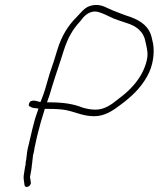

<svg xmlns="http://www.w3.org/2000/svg" viewBox="-20 -705 628 760"><path d="M95 -295C93 -289 93 -284 100 -283H101V-282C107 -278 114 -277 127 -276H132L131 -271C127 -259 123 -247 119 -236L109 -198L93 -130C90 -119 88 -109 87 -101V-100C85 -90 85 -76 82 -65C82 -60 81 -54 81 -50L80 -49C78 -40 76 -21 74 -11C73 -5 73 2 75 13L77 27C79 43 104 33 102 17L100 3C98 -3 99 -7 100 -11C102 -20 106 -44 106 -51V-52C107 -57 108 -62 108 -66V-67L110 -83C110 -89 112 -95 114 -103C116 -111 116 -119 119 -130L126 -162C128 -172 132 -185 135 -197C141 -222 149 -246 156 -269L157 -274H168C195 -274 223 -273 242 -269C281 -261 309 -245 353 -245C394 -245 426 -266 461 -293C501 -323 537 -357 562 -402C587 -445 592 -497 586 -532L581 -554C572 -598 540 -622 496 -638C470 -646 450 -655 426 -664C402 -673 385 -688 353 -685C326 -682 313 -670 296 -651L281 -635C249 -603 224 -563 207 -508C198 -476 188 -447 177 -415L163 -367C157 -345 149 -322 140 -301C126 -304 102 -315 95 -295ZM177 -415V-414ZM166 -300C168 -306 170 -310 172 -318L173 -319C178 -334 182 -349 187 -365C201 -411 218 -458 232 -504C248 -554 267 -588 296 -619L308 -634C323 -652 346 -665 371 -657C387 -652 400 -646 414 -639C437 -627 459 -622 484 -613C518 -602 548 -581 555 -543L560 -521C561 -514 562 -508 563 -503C568 -474 553 -435 539 -410C515 -368 482 -338 447 -312C419 -289 392 -271 358 -271C337 -271 322 -275 307 -279C273 -293 232 -300 174 -300ZM448 -312H447Z"/></svg>

Font: Stray Cat
Style: LtCnObl
Weight: 300
Version: Version 1.0